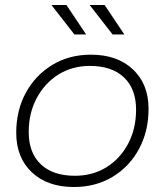

<svg xmlns="http://www.w3.org/2000/svg" viewBox="-20 -745 660 769"><path d="M276 4Q170 4 107.5 -55Q45 -114 45 -213Q45 -303 83.5 -373.5Q122 -444 189.5 -485Q257 -526 344 -526Q450 -526 512.5 -467Q575 -408 575 -309Q575 -219 536.5 -148Q498 -77 430.5 -36.5Q363 4 276 4ZM280 -41Q351 -41 406 -75Q461 -109 493 -169Q525 -229 525 -306Q525 -389 476.5 -435Q428 -481 340 -481Q269 -481 214 -446.5Q159 -412 127 -352Q95 -292 95 -216Q95 -133 143.5 -87Q192 -41 280 -41ZM278 -607 186 -725H246L325 -607ZM431 -607 339 -725H399L478 -607Z"/></svg>

Font: Montserrat Light
Style: Italic
Weight: 300
Italic angle: -11.3°
Designer: Julieta Ulanovsky
Foundry: Julieta Ulanovsky
Version: Version 9.000; ttfautohint (v1.8.4.7-5d5b)